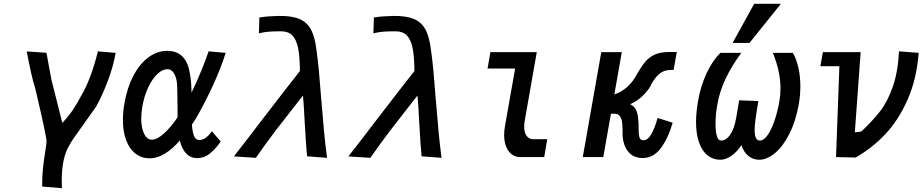

<svg xmlns="http://www.w3.org/2000/svg" viewBox="-20 -823 4840 1006"><path d="M217 -28.5Q222.5 -63 224 -80Q224 -107 172 -328.5L164 -362.5Q154.5 -389 142 -446Q129.5 -503 120 -553.5L223 -546.5Q227.5 -527 237 -472Q246.5 -421 250 -403.5L306.5 -179Q338.5 -213 360.8 -245.8Q383 -278.5 405 -320.5Q456.5 -407 493 -554L586 -546Q573.5 -474 544 -396.5Q514.5 -319 483 -263.5Q471.5 -246.5 427.5 -185.5Q385.5 -127 366.8 -99.8Q348 -72.5 340.5 -56.5Q323.5 -29.5 313.5 17Q303.5 63.5 303.5 123Q303.5 149 304.5 163L201 154.5Q200.5 102.5 205 60.2Q209.5 18 217 -28.5Z M624 -194.5Q624 -236.5 632 -281.5Q646.5 -365 679.5 -427.2Q712.5 -489.5 758.2 -523Q804 -556.5 856 -556.5Q908.5 -556.5 937.8 -525Q967 -493.5 975 -436Q982.5 -402.5 983.5 -337.5Q1009 -390 1034.5 -452Q1060 -514 1073 -554L1162.5 -546Q1136 -462 1093 -369.5Q1050 -277 1006 -201.5L985.5 -170Q988.5 -129 997 -109.2Q1005.5 -89.5 1025 -89.5Q1043 -89.5 1060 -102.5Q1077 -115.5 1090 -135.5L1136.5 -81.5Q1111.5 -45 1081 -19.8Q1050.5 5.5 1012.5 5.5Q979 5.5 956.2 -18Q933.5 -41.5 922 -86.5Q840.5 6.5 764.5 6.5Q721.5 6.5 689.8 -18.2Q658 -43 641 -88.2Q624 -133.5 624 -194.5ZM720 -202Q720 -152.5 735.2 -121.8Q750.5 -91 775.5 -91Q803 -91 838.8 -123.2Q874.5 -155.5 910.5 -208.5Q910 -228.5 910 -277.5Q909.5 -312 909 -345.2Q908.5 -378.5 906.5 -393Q903 -421.5 890 -441Q877 -460.5 858 -460.5Q832 -460.5 805.5 -436.2Q779 -412 757.5 -367.2Q736 -322.5 725.5 -263Q720 -229 720 -202Z M1359.5 -203.5Q1483.5 -365 1551.5 -451Q1551 -526.5 1541.8 -571.2Q1532.5 -616 1511.5 -637.5Q1490.5 -659 1453 -659Q1412.5 -659 1388 -657Q1363.5 -655 1336.5 -648.5L1339 -731.5Q1370.5 -736 1388.2 -737.2Q1406 -738.5 1441 -739.5Q1507.5 -740.5 1547.5 -724.2Q1587.5 -708 1609 -668.8Q1630.5 -629.5 1638.5 -558.5Q1646 -506 1651 -450.5Q1656 -395 1663 -306Q1672.5 -193.5 1678.2 -131Q1684 -68.5 1693.5 4L1589 -4Q1584 -51.5 1577 -174.5Q1572.5 -267.5 1567.5 -322.5L1540 -287.5Q1469.5 -198 1422 -135.8Q1374.5 -73.5 1320.5 4L1205.5 -3.5Q1280.5 -99.5 1359.5 -203.5Z M1959.5 -203.5Q2083.5 -365 2151.5 -451Q2151 -526.5 2141.8 -571.2Q2132.5 -616 2111.5 -637.5Q2090.5 -659 2053 -659Q2012.5 -659 1988 -657Q1963.5 -655 1936.5 -648.5L1939 -731.5Q1970.5 -736 1988.2 -737.2Q2006 -738.5 2041 -739.5Q2107.5 -740.5 2147.5 -724.2Q2187.5 -708 2209 -668.8Q2230.5 -629.5 2238.5 -558.5Q2246 -506 2251 -450.5Q2256 -395 2263 -306Q2272.5 -193.5 2278.2 -131Q2284 -68.5 2293.5 4L2189 -4Q2184 -51.5 2177 -174.5Q2172.5 -267.5 2167.5 -322.5L2140 -287.5Q2069.5 -198 2022 -135.8Q1974.5 -73.5 1920.5 4L1805.5 -3.5Q1880.5 -99.5 1959.5 -203.5Z M2621.5 -116.5Q2621.5 -138.5 2626 -163L2679 -464H2534.5L2549.5 -550H2792.5L2729 -188Q2726.5 -175 2726.5 -159Q2726.5 -127 2740 -110.2Q2753.5 -93.5 2773.5 -93.5H2847.5L2840.5 -54L2831.5 0H2705Q2680.5 0 2661.8 -14Q2643 -28 2632.2 -54.2Q2621.5 -80.5 2621.5 -116.5Z M3242 -132V-142.5Q3241.5 -167 3239.2 -184Q3237 -201 3228 -214Q3219 -227 3200.5 -227H3181L3141 0H3033.5L3130.5 -550H3238L3199 -328.5Q3234 -339.5 3264.8 -366Q3295.5 -392.5 3317.5 -435Q3341 -475.5 3360.8 -499.2Q3380.5 -523 3410.5 -536.8Q3440.5 -550.5 3486 -550.5H3526L3509.5 -456.5H3495Q3457.5 -456.5 3431.8 -433.5Q3406 -410.5 3387.5 -370.5Q3373.5 -346.5 3346.8 -320.2Q3320 -294 3282 -277Q3303 -266.5 3312.5 -247.5Q3322 -228.5 3324 -197.5Q3325.5 -188.5 3325.8 -175.5Q3326 -162.5 3326 -150Q3326 -119 3330.5 -103.5Q3335 -88 3351 -88Q3374.5 -88 3392.8 -120.2Q3411 -152.5 3425.5 -205L3504.5 -180Q3481.5 -99.5 3442.8 -47.2Q3404 5 3347.5 5Q3307.5 5 3283.5 -16.2Q3259.5 -37.5 3250 -68.8Q3240.5 -100 3242 -132Z M3627 -184Q3627 -233 3637.5 -293.5Q3651 -372 3682 -438.8Q3713 -505.5 3755 -546H3864Q3813.5 -477 3782 -411Q3750.5 -345 3738.5 -275Q3729 -222.5 3729 -173.5Q3729 -133.5 3736.2 -110Q3743.5 -86.5 3757.5 -86.5Q3784 -86.5 3805.5 -116.5Q3827 -146.5 3837.5 -206.5L3853 -297.5L3953.5 -293.5Q3943.5 -235.5 3939 -200.5Q3934 -166 3934 -141.5Q3934 -86.5 3961.5 -86.5Q3981.5 -86.5 4001.2 -114Q4021 -141.5 4037.2 -188.2Q4053.5 -235 4063.5 -291Q4069.5 -326.5 4069.5 -360Q4069.5 -447 4029.5 -546H4134.5Q4153 -513.5 4163.2 -468.5Q4173.5 -423.5 4173.5 -371Q4173.5 -325 4165.5 -277.5Q4149.5 -188 4116 -121.8Q4082.5 -55.5 4040.5 -20.8Q3998.5 14 3958 14Q3925 14 3900.8 -6.2Q3876.5 -26.5 3864.5 -62.5Q3841.5 -27 3812.2 -6.5Q3783 14 3754 14Q3716 14 3687.2 -9Q3658.5 -32 3642.8 -76.5Q3627 -121 3627 -184ZM3818.5 -598 3931.5 -803H4071.5L3907 -598Z M4378 -476H4278.5L4291.5 -550H4489.5L4459 -130Q4466.5 -130 4479.2 -131.8Q4492 -133.5 4495.5 -136Q4554.5 -192.5 4592 -240.8Q4629.5 -289 4657 -366Q4684.5 -443 4690.5 -554L4793.5 -546Q4783 -409 4735.5 -301.2Q4688 -193.5 4617.8 -119.2Q4547.5 -45 4462.5 2.5L4360.5 0Z"/></svg>

Font: JuliaMono SemiBold
Style: Italic
Weight: 600
Italic angle: -9°
Monospace: yes
Designer: cormullion
Foundry: corm
Version: Version 0.056; ttfautohint (v1.8.4)